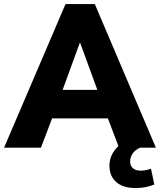

<svg xmlns="http://www.w3.org/2000/svg" viewBox="-38 -739 800 961"><path d="M290 -718.8H436.5L742.2 0H664.1Q638.7 10.7 626 29.3Q613.3 47.9 613.3 69.3Q613.3 90.8 627.4 103Q641.6 115.2 665 115.2Q691.4 115.2 717.8 105.5L734.4 184.6Q709 194.3 688 198.2Q667 202.1 639.6 202.1Q578.1 202.1 543.9 172.4Q509.8 142.6 509.8 89.8Q509.8 34.2 554.7 -7.8L502 -146.5H222.7L167 0H-17.6ZM449.2 -289.1 363.3 -524.4H361.3L275.4 -289.1Z"/></svg>

Font: Min Sans Black
Style: Regular
Weight: 900
Designer: Jinseong-Kim, NotoSansCJK, Nunito
Foundry: Jinseong-Kim
Version: Version 1.000